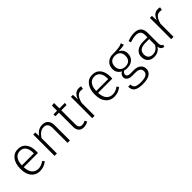

<svg xmlns="http://www.w3.org/2000/svg" viewBox="220 -1892 3333 3333"><g transform="rotate(-45 1887.0 -225.0)"><path d="M419.9 -284.2V-298.8Q419.9 -386.7 383.8 -436.5Q347.7 -486.3 279.3 -486.1Q210.9 -485.8 170.4 -436Q129.9 -386.2 126 -284.2ZM477.1 -280.8Q477.1 -258.8 475.1 -238.8H126Q130.9 -136.7 174.3 -87.4Q217.8 -38.1 288.8 -38.1Q359.9 -38.1 430.2 -89.8L457 -53.2Q378.9 10.7 280.3 10.7Q181.6 10.7 122.8 -60.1Q64 -130.9 64 -256.8Q64 -382.8 120.4 -458.5Q176.8 -534.2 274.9 -534.2Q373 -534.2 425 -466.6Q477.1 -398.9 477.1 -280.8Z M874.5 -534.2Q945.3 -534.2 982.9 -492.2Q1020.5 -450.2 1020.5 -374V0H962.4V-366.2Q962.4 -487.3 863.8 -486.8Q814 -486.8 775.4 -459.5Q736.8 -432.1 701.7 -378.9V0H643.6V-522.9H693.4L699.7 -434.1Q767.6 -534.2 874.5 -534.2Z M1227.5 -127V-476.1H1139.6V-522.9H1227.5V-647.9L1285.6 -654.8V-522.9H1420.4L1413.6 -476.1H1285.6V-129.9Q1285.6 -39.1 1362.8 -39.1Q1403.3 -39.1 1442.4 -63L1465.8 -22Q1416 11.2 1355.7 11.2Q1295.4 11.2 1261.5 -24.4Q1227.5 -60.1 1227.5 -127Z M1771.5 -534.2Q1802.2 -534.2 1823.2 -527.8L1812.5 -473.1Q1790.5 -479 1766.6 -479Q1713.4 -479 1680.9 -440.4Q1648.4 -401.9 1626.5 -319.8V0H1568.4V-522.9H1618.2L1623.5 -405.8Q1665.5 -534.2 1771.5 -534.2Z M2245.1 -284.2V-298.8Q2245.1 -386.7 2209 -436.5Q2172.9 -486.3 2104.5 -486.1Q2036.1 -485.8 1995.6 -436Q1955.1 -386.2 1951.2 -284.2ZM2302.2 -280.8Q2302.2 -258.8 2300.3 -238.8H1951.2Q1956.1 -136.7 1999.5 -87.4Q2043 -38.1 2114 -38.1Q2185.1 -38.1 2255.4 -89.8L2282.2 -53.2Q2204.1 10.7 2105.5 10.7Q2006.8 10.7 1948 -60.1Q1889.2 -130.9 1889.2 -256.8Q1889.2 -382.8 1945.6 -458.5Q2002 -534.2 2100.1 -534.2Q2198.2 -534.2 2250.2 -466.6Q2302.2 -398.9 2302.2 -280.8Z M2709.2 -453.9Q2675.8 -488.8 2610.8 -488.8Q2545.9 -488.8 2512.5 -452.9Q2479 -417 2479 -356Q2479 -294.9 2514.4 -260Q2549.8 -225.1 2612.3 -225.1Q2674.8 -225.1 2708.7 -259.5Q2742.7 -293.9 2742.7 -356.4Q2742.7 -418.9 2709.2 -453.9ZM2801.8 -355Q2801.8 -277.8 2750.7 -230.5Q2699.7 -183.1 2612.8 -183.1Q2573.7 -183.1 2544.9 -192.9Q2504.9 -170.9 2504.9 -132.8Q2504.9 -78.6 2587.9 -79.1H2672.9Q2750 -79.1 2795.4 -41.5Q2840.8 -3.9 2840.8 61.5Q2840.8 127 2783.7 166Q2726.6 205.1 2611.6 205.1Q2496.6 205.1 2446.3 169.4Q2396 133.8 2396 55.2H2449.7Q2450.7 111.3 2486.3 134.3Q2522 157.2 2613.8 157.2Q2781.7 157.2 2781.7 58.1Q2781.7 16.1 2750.7 -6.3Q2719.7 -28.8 2663.6 -28.8H2578.6Q2516.6 -28.8 2483.2 -54.9Q2449.7 -81.1 2449.7 -121.1Q2449.7 -174.3 2506.8 -210Q2418.9 -254.9 2418.9 -356.9Q2418.9 -436 2471.9 -485.1Q2524.9 -534.2 2600.8 -533.7Q2676.8 -533.2 2722.2 -538.1Q2767.6 -543 2787.6 -548.8Q2807.6 -554.7 2839.8 -567.9L2857.9 -512.2Q2810.1 -499 2712.9 -497.1Q2801.8 -455.1 2801.8 -355Z M3093.8 -36.1Q3188 -36.1 3238.8 -127.9V-272H3147.9Q2983.9 -272 2983.9 -147.9Q2983.9 -93.8 3012.9 -64.9Q3042 -36.1 3093.8 -36.1ZM3296.9 -368.2V-116.2Q3296.9 -75.2 3307.4 -57.1Q3317.9 -39.1 3340.8 -29.8L3327.6 11.2Q3291.5 4.4 3272.2 -15.9Q3252.9 -36.1 3246.6 -77.1Q3192.4 10.7 3083.5 11.2Q3008.3 11.2 2965.1 -31.5Q2921.9 -74.2 2921.9 -150.4Q2921.9 -226.6 2979.2 -270.8Q3036.6 -314.9 3138.7 -314.9H3238.8V-365.2Q3238.8 -428.2 3210.7 -456.5Q3182.6 -484.9 3120.1 -484.9Q3057.6 -484.9 2975.6 -455.1L2960.9 -499Q3048.8 -534.2 3125.5 -534.2Q3296.9 -534.2 3296.9 -368.2Z M3710.4 -534.2Q3741.2 -534.2 3762.2 -527.8L3751.5 -473.1Q3729.5 -479 3705.6 -479Q3652.3 -479 3619.9 -440.4Q3587.4 -401.9 3565.4 -319.8V0H3507.3V-522.9H3557.1L3562.5 -405.8Q3604.5 -534.2 3710.4 -534.2Z"/></g></svg>

Font: FiraSans-Light
Style: Regular
Weight: 300
Designer: Carrois Corporate & Edenspiekermann AG
Foundry: Carrois Corporate GbR & Edenspiekermann AG
Version: Version 3.106;PS 003.106;hotconv 1.0.70;makeotf.lib2.5.58329